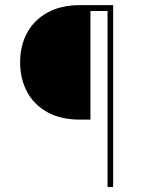

<svg xmlns="http://www.w3.org/2000/svg" viewBox="-20 -748 579 768"><path d="M428.7 -704.1H341.8V-269.5H300.8Q223.1 -269.5 169.4 -299.3Q115.7 -329.1 88.1 -381.1Q60.5 -433.1 60.5 -499Q60.5 -564.5 88.1 -616Q115.7 -667.5 169.4 -697.5Q223.1 -727.5 300.8 -727.5H428.7ZM410.2 0V-727.5H432.6V0Z"/></svg>

Font: Inter 18pt Thin
Style: Regular
Weight: 250
Designer: Rasmus Andersson
Foundry: rsms
Version: Version 4.001;git-66647c0bb